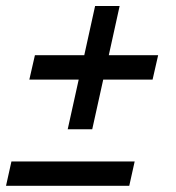

<svg xmlns="http://www.w3.org/2000/svg" viewBox="-36 -610 586 638"><path d="M189 -180.5 225.5 -345.5H61.5L80 -426.5H244L280 -590H361.5L325.5 -426.5H489.5L471 -345.5H307L270.5 -180.5ZM-16 7.5 2 -73.5H411.5L393.5 7.5Z"/></svg>

Font: Besley* Narrow
Style: Bold Italic
Weight: 700
Width: 4
Italic angle: -13°
Designer: Owen Earl
Foundry: indestructible type*
Version: Version 3.000; ttfautohint (v1.8.3)